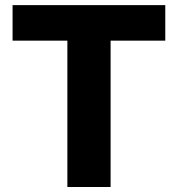

<svg xmlns="http://www.w3.org/2000/svg" viewBox="-20 -748 711 768"><path d="M30.3 -585.4V-727.5H641.1V-585.4H422.4V0H249.5V-585.4Z"/></svg>

Font: Inter 17pt ExtraBold
Style: Regular
Weight: 800
Version: Version 4.001;git-66647c0bb